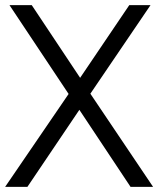

<svg xmlns="http://www.w3.org/2000/svg" viewBox="-21 -730 619 750"><path d="M86 0H-1L247 -363L16 -710H103L292 -426L484 -710H567L332 -364L577 0H489L289 -301Z"/></svg>

Font: LivvicRegular
Style: Regular
Weight: 400
Designer: Jacques Le Bailly, Baron von Fonthausen
Version: Version 1.001; ttfautohint (v1.8.2)